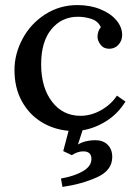

<svg xmlns="http://www.w3.org/2000/svg" viewBox="-20 -495 543 756"><path d="M305 18 287 74Q316 57 355 57Q386 57 404 75Q422 93 422 123Q422 176 362 203Q302 230 226 241L220 208Q275 198 307.5 178.5Q340 159 340 131Q340 101 308 101Q285 101 263 116L229 100L250 20Q191 15 142.5 -15Q94 -45 65.5 -97.5Q37 -150 37 -219Q37 -283 69 -342.5Q101 -402 158 -438.5Q215 -475 285 -475Q335 -475 375.5 -458.5Q416 -442 438.5 -415Q461 -388 461 -357Q461 -335 446.5 -319Q432 -303 410 -303Q388 -303 376 -319Q364 -335 364 -350Q364 -372 377 -388Q366 -412 340 -420.5Q314 -429 287 -429Q223 -429 182.5 -380Q142 -331 142 -242Q142 -151 184.5 -95Q227 -39 297 -39Q339 -39 378.5 -61.5Q418 -84 440 -118H441L474 -95Q444 -47 399 -18.5Q354 10 305 18Z"/></svg>

Font: Sumana
Style: Regular
Weight: 400
Designer: Cyreal, Alexei Vanyashin (Devanagari), Olga Karpushina (Latin)
Foundry: Cyreal
Version: Version 1.015;PS 001.015;hotconv 1.0.70;makeotf.lib2.5.58329